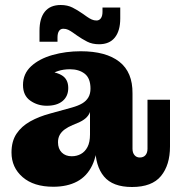

<svg xmlns="http://www.w3.org/2000/svg" viewBox="-20 -735 718 768"><path d="M167 -312Q130 -312 101 -332.5Q72 -353 72 -395Q72 -440 104.5 -470Q137 -500 190 -515Q243 -530 303 -530Q404 -530 457.5 -488Q511 -446 510 -361L342 -380Q342 -422 319 -440Q296 -458 260 -458Q234 -458 212.5 -451Q191 -444 175.5 -431Q160 -418 151 -400L152 -450Q199 -450 226 -434.5Q253 -419 253 -383Q253 -350 230.5 -331Q208 -312 167 -312ZM508 13Q431 13 396 -29Q361 -71 361 -147V-162H340V-287H336L342 -332V-380L510 -361V-140Q510 -124 518 -114.5Q526 -105 539 -105Q554 -105 562 -114.5Q570 -124 570 -140V-336H660V-149Q660 -75 624 -31Q588 13 508 13ZM193 12Q115 12 70.5 -26.5Q26 -65 26 -125Q26 -170 46 -200Q66 -230 101 -249.5Q136 -269 181 -281L268 -305Q293 -312 309 -321.5Q325 -331 333.5 -345.5Q342 -360 342 -381L345 -287H340Q335 -273 322.5 -262Q310 -251 290 -243L271 -235Q252 -227 239 -217.5Q226 -208 219 -195.5Q212 -183 212 -166Q212 -140 227 -125Q242 -110 267 -110Q287 -110 303.5 -119Q320 -128 330 -147Q340 -166 340 -197L370 -186Q370 -118 349 -74Q328 -30 288.5 -9Q249 12 193 12ZM376 -558Q349 -558 328.5 -568.5Q308 -579 288 -593L271 -605L311 -680L328 -668Q338 -661 347 -657Q356 -653 366 -653Q377 -653 383.5 -662Q390 -671 390 -688V-705H461V-661Q461 -612 439.5 -585Q418 -558 376 -558ZM138 -612Q138 -662 159.5 -688.5Q181 -715 223 -715Q250 -715 270.5 -704.5Q291 -694 311 -680L328 -668L288 -593L271 -605Q261 -612 252.5 -616Q244 -620 233 -620Q222 -620 216 -611Q210 -602 210 -585V-568H138Z"/></svg>

Font: Montagu Slab 144pt
Style: Bold
Weight: 700
Designer: Florian Karsten
Foundry: Florian Karsten
Version: Version 1.000